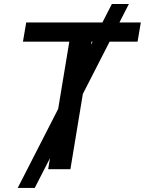

<svg xmlns="http://www.w3.org/2000/svg" viewBox="-20 -839 718 952"><path d="M67.9 92.8 534.7 -819.3H619.1L152.3 92.8ZM93.8 -632.3 109.9 -727.5H678.2L662.1 -632.3H433.6L329.1 0H218.8L323.7 -632.3Z"/></svg>

Font: Inter 24pt Medium
Style: Italic
Weight: 500
Italic angle: -9.3988°
Designer: Rasmus Andersson
Foundry: rsms
Version: Version 4.001;git-66647c0bb